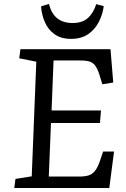

<svg xmlns="http://www.w3.org/2000/svg" viewBox="-20 -948 633 968"><path d="M163 -637 77 -654 83 -700H537L551 -532L496 -523L485 -559Q475 -594 463.5 -612Q452 -630 435 -636.5Q418 -643 389 -643H250L240 -391H489L484 -328H237L226 -58H383Q409 -58 427.5 -64Q446 -70 460 -88Q474 -106 486 -143L500 -184H555L531 0H52L58 -46L140 -59ZM227 -928Q250 -832 346 -832Q396 -832 424 -858Q452 -884 465 -927L503 -917Q498 -877 479 -839Q460 -801 425.5 -776.5Q391 -752 338 -752Q288 -752 255.5 -775Q223 -798 206.5 -835.5Q190 -873 187 -916Z"/></svg>

Font: Literata 12pt
Style: Italic
Weight: 400
Italic angle: -2°
Designer: Latin by Veronika Burian and Jose Scaglione. Greek by Irene Vlachou. Cyrillic by Vera Evstafieva
Foundry: TypeTogether
Version: Version 3.002